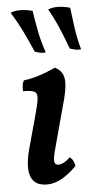

<svg xmlns="http://www.w3.org/2000/svg" viewBox="-53 -748 402 790"><g transform="rotate(-5 148.5 -353.0)"><path d="M110 9Q73 9 55.5 -10Q38 -29 37 -62.5Q36 -96 48 -141L85 -276Q99 -325 101 -347.5Q103 -370 89.5 -376Q76 -382 44 -382Q43 -394 44.5 -405.5Q46 -417 51 -426Q70 -428 95 -434.5Q120 -441 143 -450Q166 -459 182 -467Q211 -454 218 -425Q225 -396 210 -337L158 -145Q144 -96 146.5 -82Q149 -68 163 -68Q172 -68 184.5 -74Q197 -80 211 -94Q220 -89 225 -79Q230 -69 232 -57Q202 -26 171 -8.5Q140 9 110 9ZM251 -540Q232 -591 214.5 -631.5Q197 -672 176 -708Q196 -716 220 -715Q244 -714 267 -707Q272 -666 278 -622.5Q284 -579 297 -533Q287 -531 275 -533.5Q263 -536 251 -540ZM106 -540Q84 -591 64 -631.5Q44 -672 21 -708Q41 -716 65 -715Q89 -714 112 -708Q118 -667 126.5 -623Q135 -579 151 -533Q141 -531 129 -533.5Q117 -536 106 -540Z"/></g></svg>

Font: Vollkorn Medium
Style: Italic
Weight: 500
Italic angle: -11°
Designer: Friedrich Althausen
Foundry: Friedrich Althausen
Version: Version 5.000